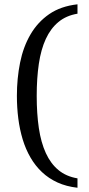

<svg xmlns="http://www.w3.org/2000/svg" viewBox="-20 -737 416 899"><path d="M342.8 142.1Q290.5 136.2 249.3 117.4Q208 98.6 176.5 68.8Q145 39.1 122.6 0.2Q100.1 -38.6 86.2 -84.5Q72.3 -130.4 65.7 -181.9Q59.1 -233.4 59.1 -288.1Q59.1 -369.6 74 -443.6Q88.9 -517.6 122.6 -575.4Q156.2 -633.3 210.2 -670.7Q264.2 -708 342.8 -716.8V-672.9Q290 -664.1 253.7 -634Q217.3 -604 194.6 -554.9Q171.9 -505.9 161.9 -438.5Q151.9 -371.1 151.9 -288.1Q151.9 -204.6 161.9 -137.2Q171.9 -69.8 194.6 -20.3Q217.3 29.3 253.7 59.3Q290 89.4 342.8 98.1Z"/></svg>

Font: Charis SIL Eur
Style: Regular
Weight: 400
Foundry: SIL International
Version: Version 5.000